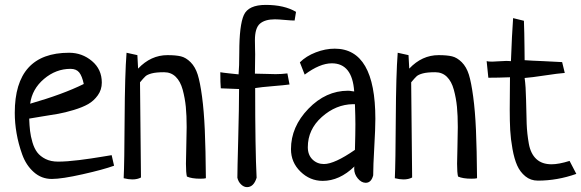

<svg xmlns="http://www.w3.org/2000/svg" viewBox="-20 -725 2361 780"><path d="M433.6 -94.7 443.4 -51.8Q400.4 -36.1 315.9 -17.1Q231.4 2 190.4 2Q148.4 2 117.2 -25.9Q85.9 -53.7 70.3 -97.2Q54.7 -140.6 47.4 -183.1Q40 -225.6 40 -266.6Q40 -510.7 260.7 -510.7Q313.5 -510.7 353.5 -477.1Q393.6 -443.4 393.6 -389.6Q393.6 -360.4 377.4 -337.9Q361.3 -315.4 338.4 -302.2Q315.4 -289.1 279.8 -278.3Q244.1 -267.6 216.8 -262.7Q189.5 -257.8 151.4 -252Q113.3 -246.1 98.6 -243.2Q99.6 -214.8 102.1 -193.4Q104.5 -171.9 111.8 -147Q119.1 -122.1 131.3 -106Q143.6 -89.8 165 -79.1Q186.5 -68.4 215.8 -68.4Q251 -68.4 301.8 -74.7Q352.5 -81.1 392.1 -87.9Q431.6 -94.7 433.6 -94.7ZM102.5 -303.7Q235.4 -341.8 320.3 -383.8Q313.5 -416 301.8 -430.7Q290 -445.3 266.6 -445.3Q207 -445.3 158.7 -404.3Q110.4 -363.3 102.5 -303.7Z M548.8 -390.6 552.7 -3.9Q538.1 3.9 517.6 3.9Q502 3.9 482.4 -1Q485.4 -62.5 486.3 -243.2Q487.3 -423.8 494.1 -510.7L538.1 -501L541 -446.3Q592.8 -501 660.2 -501Q694.3 -501 714.8 -496.1Q735.4 -491.2 754.4 -472.2Q773.4 -453.1 783.2 -421.9Q793 -390.6 800.8 -332.5Q808.6 -274.4 812 -196.8Q815.4 -119.1 816.4 -1Q810.5 1 793.9 1Q758.8 1 739.3 -7.8Q735.4 -23.4 735.4 -59.6Q735.4 -78.1 736.8 -129.4Q738.3 -180.7 738.3 -209Q738.3 -255.9 734.9 -291Q731.4 -326.2 722.2 -360.4Q712.9 -394.5 693.8 -413.1Q674.8 -431.6 646.5 -431.6Q614.3 -431.6 596.2 -426.8Q578.1 -421.9 570.8 -415Q563.5 -408.2 548.8 -390.6Z M1147.5 -426.8 1156.2 -381.8Q1135.7 -378.9 1087.9 -375Q1040 -371.1 1016.6 -367.2Q1016.6 -116.2 1022.5 -2.9Q1010.7 35.2 983.4 35.2Q970.7 35.2 959.5 24.4Q948.2 13.7 944.3 -2.9Q944.3 -32.2 947.8 -162.1Q951.2 -292 951.2 -363.3L877 -366.2Q875 -385.7 875 -431.6Q884.8 -429.7 912.1 -426.8Q939.5 -423.8 949.2 -422.9Q952.1 -454.1 952.1 -511.7Q952.1 -623 970.7 -664.1Q989.3 -705.1 1059.6 -705.1Q1134.8 -705.1 1182.6 -676.8L1176.8 -641.6Q1164.1 -641.6 1137.2 -644Q1110.4 -646.5 1096.7 -646.5Q1056.6 -646.5 1036.1 -628.9Q1015.6 -611.3 1015.6 -561.5Q1015.6 -545.9 1016.1 -527.8Q1016.6 -509.8 1016.6 -504.9Q1016.6 -468.8 1015.6 -425.8Q1031.2 -425.8 1059.1 -424.8Q1086.9 -423.8 1099.6 -423.8Q1124 -423.8 1147.5 -426.8Z M1217.8 -421.9 1198.2 -471.7Q1223.6 -497.1 1262.7 -512.2Q1301.8 -527.3 1339.8 -527.3Q1504.9 -527.3 1504.9 -242.2Q1504.9 -203.1 1500.5 -127Q1496.1 -50.8 1496.1 -12.7Q1488.3 17.6 1465.8 17.6Q1448.2 17.6 1433.6 0Q1418.9 -17.6 1418.9 -39.1Q1418.9 -45.9 1419.9 -48.8Q1359.4 9.8 1291 9.8Q1239.3 9.8 1200.7 -27.8Q1162.1 -65.4 1162.1 -119.1Q1162.1 -210 1232.9 -283.2Q1303.7 -356.4 1393.6 -356.4Q1397.5 -356.4 1401.4 -356Q1405.3 -355.5 1410.6 -354.5Q1416 -353.5 1418.9 -353.5Q1411.1 -467.8 1328.1 -467.8Q1279.3 -467.8 1217.8 -421.9ZM1421.9 -116.2Q1423.8 -184.6 1423.8 -219.7Q1423.8 -249 1421.9 -301.8H1414.1Q1344.7 -300.8 1287.6 -250Q1230.5 -199.2 1230.5 -127Q1230.5 -95.7 1249.5 -77.1Q1268.6 -58.6 1295.9 -58.6Q1338.9 -58.6 1421.9 -116.2Z M1650.4 -390.6 1654.3 -3.9Q1639.6 3.9 1619.1 3.9Q1603.5 3.9 1584 -1Q1586.9 -62.5 1587.9 -243.2Q1588.9 -423.8 1595.7 -510.7L1639.6 -501L1642.6 -446.3Q1694.3 -501 1761.7 -501Q1795.9 -501 1816.4 -496.1Q1836.9 -491.2 1856 -472.2Q1875 -453.1 1884.8 -421.9Q1894.5 -390.6 1902.3 -332.5Q1910.2 -274.4 1913.6 -196.8Q1917 -119.1 1918 -1Q1912.1 1 1895.5 1Q1860.4 1 1840.8 -7.8Q1836.9 -23.4 1836.9 -59.6Q1836.9 -78.1 1838.4 -129.4Q1839.8 -180.7 1839.8 -209Q1839.8 -255.9 1836.4 -291Q1833 -326.2 1823.7 -360.4Q1814.5 -394.5 1795.4 -413.1Q1776.4 -431.6 1748 -431.6Q1715.8 -431.6 1697.8 -426.8Q1679.7 -421.9 1672.4 -415Q1665 -408.2 1650.4 -390.6Z M2263.7 -472.7 2274.4 -428.7Q2248 -426.8 2193.4 -418.5Q2138.7 -410.2 2111.3 -408.2Q2116.2 -374 2117.2 -318.4Q2118.2 -262.7 2119.6 -222.2Q2121.1 -181.6 2128.4 -141.1Q2135.7 -100.6 2158.7 -79.1Q2181.6 -57.6 2220.7 -57.6Q2250 -57.6 2293.9 -71.3Q2312.5 -35.2 2321.3 -18.6Q2244.1 8.8 2165 8.8Q2135.7 8.8 2114.3 -8.8Q2092.8 -26.4 2081.1 -52.7Q2069.3 -79.1 2062 -119.6Q2054.7 -160.2 2052.7 -196.3Q2050.8 -232.4 2050.8 -279.3Q2050.8 -304.7 2051.3 -349.6Q2051.8 -394.5 2051.8 -411.1Q2042 -410.2 2005.9 -409.7Q1969.7 -409.2 1963.9 -409.2Q1957 -474.6 1957 -476.6Q1963.9 -474.6 1979.5 -474.6Q1988.3 -474.6 2007.8 -476.1Q2027.3 -477.5 2037.1 -477.5Q2041 -477.5 2047.4 -477.1Q2053.7 -476.6 2055.7 -476.6Q2059.6 -584 2064.5 -651.4L2108.4 -640.6Q2109.4 -617.2 2109.9 -590.3Q2110.4 -563.5 2110.8 -530.8Q2111.3 -498 2111.3 -480.5Q2136.7 -478.5 2187.5 -476.6Q2238.3 -474.6 2263.7 -472.7Z"/></svg>

Font: Neucha
Style: Regular
Weight: 400
Designer: Jovanny Lemonad
Foundry: Jovanny Lemonad
Version: Version 001.001